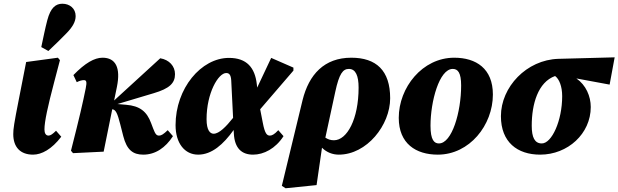

<svg xmlns="http://www.w3.org/2000/svg" viewBox="-20 -812 3311 1028"><path d="M157 16C203 16 257 -13 308 -80L280 -112C262 -94 250 -86 240 -86C225 -86 218 -99 218 -119C218 -161 236 -243 270 -372L301 -490L290 -503L120 -480L81 -281C55 -149 51 -122 51 -94C51 -24 89 16 157 16ZM201 -560 239 -539C274 -572 305 -602 337 -635C369 -668 385 -696 385 -726C385 -767 353 -792 314 -792C279 -792 251 -772 233 -703C222 -661 211 -607 201 -560Z M360 -5 371 8 535 0 581 -227C600 -225 609 -205 624 -146L640 -83C659 -9 692 16 747 16C812 16 866 -21 906 -83L878 -115C856 -94 844 -86 832 -86C819 -86 812 -92 800 -124L789 -153C766 -215 729 -245 655 -251L609 -255L803 -313C888 -338 917 -367 917 -415C917 -458 886 -492 838 -500L591 -274L606 -347C627 -450 599 -503 529 -503C486 -503 436 -475 373 -410L391 -372C405 -379 418 -383 429 -383C443 -383 446 -374 439 -339C423 -260 407 -189 360 -5Z M1086 -174C1086 -314 1149 -421 1191 -421C1206 -421 1216 -413 1218 -382L1228 -181C1190 -133 1153 -96 1124 -96C1105 -96 1086 -114 1086 -174ZM1041 16C1114 16 1176 -39 1231 -116L1232 -98C1236 -17 1275 16 1335 16C1392 16 1455 -16 1498 -83L1470 -115C1448 -91 1435 -86 1425 -86C1409 -86 1398 -97 1387 -155L1373 -227L1551 -434V-450L1432 -502L1357 -343L1355 -361C1345 -450 1301 -502 1206 -502C1057 -502 920 -339 920 -142C920 -45 969 16 1041 16Z M1775 -320C1796 -418 1816 -443 1848 -443C1885 -443 1900 -405 1900 -343C1900 -174 1838 -61 1768 -61C1750 -61 1736 -66 1722 -75ZM1509 196 1675 179 1704 -21C1729 4 1761 16 1794 16C1944 16 2069 -142 2069 -286C2069 -435 1994 -503 1861 -503C1716 -503 1634 -413 1600 -276L1489 183Z M2324 16C2494 16 2619 -142 2619 -306C2619 -445 2529 -503 2412 -503C2241 -503 2115 -343 2115 -181C2115 -43 2207 16 2324 16ZM2330 -44C2305 -44 2285 -62 2285 -139C2285 -269 2332 -443 2404 -443C2431 -443 2449 -424 2449 -354C2449 -212 2400 -44 2330 -44Z M2872 16C3020 16 3143 -96 3143 -239C3143 -297 3117 -357 3066 -392L3244 -359L3271 -505L2970 -497C2799 -492 2662 -346 2662 -190C2662 -51 2750 16 2872 16ZM2827 -139C2827 -254 2860 -372 2952 -405C2974 -389 2990 -350 2990 -297C2990 -165 2934 -44 2881 -44C2843 -44 2827 -76 2827 -139Z"/></svg>

Font: Source Serif Pro Black
Style: Italic
Weight: 900
Italic angle: -12°
Designer: Frank Grießhammer
Foundry: Adobe Systems Incorporated
Version: Version 3.001;hotconv 1.0.111;makeotfexe 2.5.65597